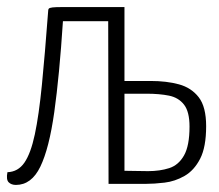

<svg xmlns="http://www.w3.org/2000/svg" viewBox="-20 -520 618 543"><path d="M25 3Q12 3 4.5 -4.5Q-3 -12 1 -33Q31 -34 49 -60Q67 -86 78.5 -140Q90 -194 98.5 -280Q107 -366 116 -486Q116 -493 118 -495.5Q120 -498 128.5 -499Q137 -500 156 -500H332V-291H406Q451 -291 486 -281.5Q521 -272 542 -245Q563 -218 563 -163Q563 -104 546 -71Q529 -38 502 -22.5Q475 -7 445.5 -3.5Q416 0 392 0H287L286 -460H158Q148 -306 133.5 -203Q119 -100 94 -48.5Q69 3 25 3ZM332 -37Q348 -37 364.5 -36.5Q381 -36 399 -36Q432 -36 458.5 -44.5Q485 -53 500.5 -80.5Q516 -108 516 -162Q516 -204 500.5 -224Q485 -244 458 -249.5Q431 -255 394 -255Q378 -255 362.5 -255Q347 -255 332 -255Z"/></svg>

Font: Yanone Kaffeesatz Light
Style: Regular
Weight: 300
Designer: Yanone (Cyrillic: Daniel Pouzeot, Huerta Tipografica, and Cyreal)
Foundry: Yanone
Version: Version 2.003